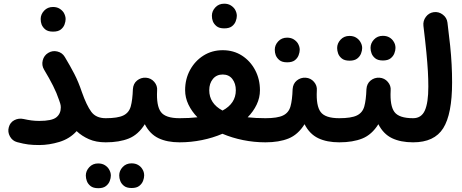

<svg xmlns="http://www.w3.org/2000/svg" viewBox="-20 -721 2478 1030"><path d="M27.3 -38.6Q34.2 -64.5 57.1 -76.4Q80.1 -88.4 106.9 -82.5Q128.9 -77.6 148.4 -75Q168 -72.3 190.4 -72.3Q258.3 -72.3 282.2 -91.6Q306.2 -110.8 306.2 -145Q306.2 -156.2 302.7 -167Q300.3 -174.8 296.9 -184.1Q284.2 -222.2 264.6 -261Q245.1 -299.8 216.3 -347.7Q202.6 -370.6 209.2 -397Q215.8 -423.3 238.3 -437Q261.2 -451.2 287.6 -444.8Q314 -438.5 327.6 -415.5Q356.4 -367.7 378.7 -324.7Q400.9 -281.7 419.4 -226.6Q444.3 -155.8 469.7 -121.3Q495.1 -86.9 546.9 -86.9H547.4Q574.2 -86.9 593 -67.9Q611.8 -48.8 611.8 -22Q611.8 4.9 593 23.7Q574.2 42.5 547.4 42.5H546.9Q495.1 42.5 457 25.6Q418.9 8.8 391.1 -17.6Q354 23.4 298.6 40.3Q243.2 57.1 190.4 57.1Q157.2 57.1 131.8 54Q106.4 50.8 71.8 41.5Q46.4 34.7 33.2 10.7Q20 -13.2 27.3 -38.6ZM198.2 -619.1Q198.2 -644 216.8 -663.8Q235.4 -683.6 264.2 -683.6Q284.7 -683.6 299.1 -674.8Q313.5 -666 321.8 -653.3Q332 -635.7 332 -618.7Q332 -605.5 326.2 -589.6Q320.3 -573.7 305.9 -562.5Q291.5 -551.3 264.6 -551.3Q237.3 -551.3 223.1 -563Q209 -574.7 203.1 -589.8Q198.2 -603 198.2 -619.1Z M482.4 -22Q482.4 -48.8 501.5 -67.9Q520.5 -86.9 547.4 -86.9Q611.3 -86.9 641.6 -101.6Q671.9 -116.2 681.4 -150.1Q690.9 -184.1 692.9 -242.7Q694.8 -272.5 715.3 -289.1Q735.8 -305.7 762.7 -304.2Q790 -302.2 807.6 -281.7Q825.2 -261.2 822.8 -235.4Q818.4 -153.8 843 -120.4Q867.7 -86.9 942.9 -86.9H943.4Q970.2 -86.9 989 -67.9Q1007.8 -48.8 1007.8 -22Q1007.8 4.9 989 23.7Q970.2 42.5 943.4 42.5H942.9Q876.5 42.5 830.1 20.3Q783.7 -2 756.8 -54.7Q721.7 1.5 670.9 22Q620.1 42.5 547.4 42.5Q520.5 42.5 501.5 23.7Q482.4 4.9 482.4 -22ZM619.6 219.7Q619.6 194.8 638.2 175Q656.7 155.3 685.5 155.3Q706.1 155.3 720.7 163.8Q735.4 172.4 743.2 185.5Q753.4 200.7 753.4 220.2Q753.4 233.4 747.6 249Q741.7 264.6 727.3 276.1Q712.9 287.6 686 287.6Q659.2 287.6 644.8 275.9Q630.4 264.2 625 249Q619.6 235.4 619.6 219.7ZM440.4 220.7Q440.4 195.8 459 175.8Q477.5 155.8 506.3 155.8Q527.3 155.8 541.7 164.6Q556.2 173.3 564 186Q574.7 203.1 574.7 220.7Q574.7 233.9 568.8 249.8Q563 265.6 548.3 277.1Q533.7 288.6 507.3 288.6Q480 288.6 465.6 276.9Q451.2 265.1 445.8 250Q440.4 234.9 440.4 220.7Z M878.9 -22Q878.9 -48.8 897.7 -67.9Q916.5 -86.9 943.4 -86.9Q995.6 -86.9 1039.1 -91.8Q1008.3 -123.5 990.7 -160.4Q973.1 -197.3 973.1 -237.3Q973.1 -296.9 999.5 -345.5Q1025.9 -394 1071.5 -422.9Q1117.2 -451.7 1174.8 -451.7Q1232.9 -451.7 1277.8 -422.9Q1322.8 -394 1348.6 -345.2Q1374.5 -296.4 1374.5 -236.8Q1374.5 -196.8 1356.9 -159.9Q1339.4 -123 1308.6 -91.8Q1352.1 -86.9 1403.8 -86.9H1404.3Q1431.2 -86.9 1450 -67.9Q1468.8 -48.8 1468.8 -22Q1468.8 4.9 1450 23.7Q1431.2 42.5 1404.3 42.5H1403.8Q1342.8 42.5 1283.9 30.5Q1225.1 18.6 1173.3 -3.4Q1122.1 18.6 1063.2 30.5Q1004.4 42.5 943.4 42.5Q916.5 42.5 897.7 23.7Q878.9 4.9 878.9 -22ZM1102.5 -237.3Q1102.5 -166 1173.8 -127.9Q1245.1 -166 1245.1 -236.8Q1245.1 -272.9 1226.6 -297.1Q1208 -321.3 1174.8 -321.3Q1141.6 -321.3 1122.1 -297.4Q1102.5 -273.4 1102.5 -237.3ZM1116.7 -636.7Q1116.7 -661.6 1135.3 -681.4Q1153.8 -701.2 1182.6 -701.2Q1203.1 -701.2 1217.5 -692.4Q1231.9 -683.6 1240.2 -670.9Q1250.5 -653.3 1250.5 -636.2Q1250.5 -623 1244.6 -607.2Q1238.8 -591.3 1224.4 -580.1Q1210 -568.8 1183.1 -568.8Q1155.8 -568.8 1141.6 -580.6Q1127.4 -592.3 1121.6 -607.4Q1116.7 -620.6 1116.7 -636.7Z M1339.4 -22Q1339.4 -48.8 1358.4 -67.9Q1377.4 -86.9 1404.3 -86.9Q1468.3 -86.9 1498.5 -101.6Q1528.8 -116.2 1538.3 -150.1Q1547.9 -184.1 1549.8 -242.7Q1551.8 -272.5 1572.3 -289.1Q1592.8 -305.7 1619.6 -304.2Q1647 -302.2 1664.6 -281.7Q1682.1 -261.2 1679.7 -235.4Q1675.3 -153.8 1700 -120.4Q1724.6 -86.9 1799.8 -86.9H1800.3Q1827.1 -86.9 1845.9 -67.9Q1864.7 -48.8 1864.7 -22Q1864.7 4.9 1845.9 23.7Q1827.1 42.5 1800.3 42.5H1799.8Q1733.4 42.5 1687 20.3Q1640.6 -2 1613.8 -54.7Q1578.6 1.5 1527.8 22Q1477.1 42.5 1404.3 42.5Q1377.4 42.5 1358.4 23.7Q1339.4 4.9 1339.4 -22ZM1454.1 -454.6Q1454.1 -479.5 1472.7 -499.3Q1491.2 -519 1520 -519Q1540.5 -519 1554.9 -510.3Q1569.3 -501.5 1577.6 -488.8Q1587.9 -471.2 1587.9 -454.1Q1587.9 -440.9 1582 -425Q1576.2 -409.2 1561.8 -397.9Q1547.4 -386.7 1520.5 -386.7Q1493.2 -386.7 1479 -398.4Q1464.8 -410.2 1459 -425.3Q1454.1 -438.5 1454.1 -454.6Z M1735.4 -22Q1735.4 -48.8 1754.4 -67.9Q1773.4 -86.9 1800.3 -86.9Q1864.3 -86.9 1894.5 -101.6Q1924.8 -116.2 1934.3 -150.1Q1943.8 -184.1 1945.8 -242.7Q1947.8 -272.5 1968.3 -289.1Q1988.8 -305.7 2015.6 -304.2Q2043 -302.2 2060.5 -281.7Q2078.1 -261.2 2075.7 -235.4Q2071.3 -153.8 2095.9 -120.4Q2120.6 -86.9 2195.8 -86.9H2196.3Q2223.1 -86.9 2241.9 -67.9Q2260.7 -48.8 2260.7 -22Q2260.7 4.9 2241.9 23.7Q2223.1 42.5 2196.3 42.5H2195.8Q2129.4 42.5 2083 20.3Q2036.6 -2 2009.8 -54.7Q1974.6 1.5 1923.8 22Q1873 42.5 1800.3 42.5Q1773.4 42.5 1754.4 23.7Q1735.4 4.9 1735.4 -22ZM1967.8 -464.4Q1967.8 -489.3 1986.3 -509Q2004.9 -528.8 2033.7 -528.8Q2054.2 -528.8 2068.8 -520.3Q2083.5 -511.7 2091.3 -498.5Q2101.6 -483.4 2101.6 -463.9Q2101.6 -450.7 2095.7 -435.1Q2089.8 -419.4 2075.4 -408Q2061 -396.5 2034.2 -396.5Q2007.3 -396.5 1992.9 -408.2Q1978.5 -419.9 1973.1 -435.1Q1967.8 -448.7 1967.8 -464.4ZM1788.6 -463.4Q1788.6 -488.3 1807.1 -508.3Q1825.7 -528.3 1854.5 -528.3Q1875.5 -528.3 1889.9 -519.5Q1904.3 -510.7 1912.1 -498Q1922.9 -481 1922.9 -463.4Q1922.9 -450.2 1917 -434.3Q1911.1 -418.5 1896.5 -407Q1881.8 -395.5 1855.5 -395.5Q1828.1 -395.5 1813.7 -407.2Q1799.3 -418.9 1793.9 -434.1Q1788.6 -449.2 1788.6 -463.4Z M2131.8 -22Q2131.8 -48.8 2150.6 -67.9Q2169.4 -86.9 2196.3 -86.9Q2240.7 -86.9 2259.3 -128.7Q2277.8 -170.4 2277.8 -255.9Q2277.8 -295.4 2275.4 -338.9Q2272.9 -382.3 2267.3 -440.4Q2261.7 -498.5 2251.5 -582.5Q2248.5 -608.9 2264.6 -630.6Q2280.8 -652.3 2307.1 -655.8Q2333.5 -659.2 2355.2 -642.8Q2377 -626.5 2380.4 -600.1Q2389.2 -531.2 2394.8 -476.8Q2400.4 -422.4 2402.8 -374.8Q2405.3 -327.1 2405.3 -278.8Q2405.3 -108.9 2357.7 -33.2Q2310.1 42.5 2196.3 42.5Q2169.4 42.5 2150.6 23.7Q2131.8 4.9 2131.8 -22Z"/></svg>

Font: Mikhak-DS1-FD Bold
Style: Bold
Weight: 700
Designer: Amin Abedi
Version: Version 3.2